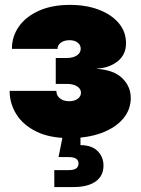

<svg xmlns="http://www.w3.org/2000/svg" viewBox="-20 -546 564 770"><path d="M257.8 7.8Q179.2 7.8 126 -18.3Q72.8 -44.4 45.7 -87.6Q18.6 -130.9 18.6 -181.6H206.1Q205.6 -163.6 220 -151.9Q234.4 -140.1 257.3 -140.1Q278.3 -140.1 291.5 -149.7Q304.7 -159.2 304.7 -174.3Q304.7 -189.9 289.1 -199.7Q273.4 -209.5 248.5 -209.5H203.6V-313.5H248.5Q272.9 -313.5 288.3 -323.7Q303.7 -334 303.7 -350.6Q303.7 -365.7 291.3 -375.2Q278.8 -384.8 259.3 -384.8Q237.8 -384.8 224.4 -375.2Q210.9 -365.7 210.9 -350.1H27.8Q27.8 -400.4 56.2 -440.2Q84.5 -480 136.7 -503.2Q189 -526.4 260.3 -526.4Q326.2 -526.4 377 -506.8Q427.7 -487.3 456.5 -452.9Q485.4 -418.5 485.4 -372.6Q485.4 -326.7 451.7 -300Q418 -273.4 368.7 -271V-270Q437.5 -265.1 470.9 -231.9Q504.4 -198.7 504.4 -152.8Q504.4 -106 473.4 -69.6Q442.4 -33.2 387 -12.7Q331.5 7.8 257.8 7.8ZM197.8 204.1V136.2H255.9Q294.9 136.2 294.9 109.9Q294.9 84 255.9 84H214.8L235.4 -19.5H302.7V36.1Q347.7 36.1 371.3 59.6Q395 83 395 118.2Q395 159.2 363.8 181.6Q332.5 204.1 274.9 204.1Z"/></svg>

Font: Inter Display Black
Style: Regular
Weight: 900
Designer: Rasmus Andersson
Foundry: rsms
Version: Version 4.000;git-a52131595